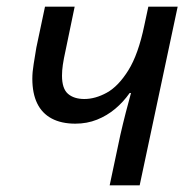

<svg xmlns="http://www.w3.org/2000/svg" viewBox="-20 -556 574 576"><path d="M341 -151Q349 -186 357.5 -219Q366 -252 373 -277H369Q350 -250 325.5 -229.5Q301 -209 271 -197Q241 -185 206 -185Q164 -185 135 -200.5Q106 -216 91.5 -246Q77 -276 77 -320Q77 -340 81 -364Q85 -388 89 -413L115 -536H204L177 -406Q171 -379 168.5 -361.5Q166 -344 166 -329Q166 -290 184 -274.5Q202 -259 233 -259Q266 -259 300.5 -278Q335 -297 365 -345Q395 -393 413 -480L425 -536H513L399 0H309Z"/></svg>

Font: Noto Sans Display
Style: Italic
Weight: 400
Italic angle: -12°
Designer: Monotype Design Team
Foundry: Monotype Imaging Inc.
Version: Version 2.003